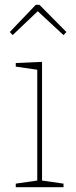

<svg xmlns="http://www.w3.org/2000/svg" viewBox="-20 -784 318 804"><path d="M130 -764H145L258 -650L246 -637L138 -737L33 -637L21 -650ZM46 -520 156 -525V-28L246 -15V0H46V-15L136 -28V-492L46 -505Z"/></svg>

Font: Bitter Pro Thin
Style: Regular
Weight: 250
Designer: Sol Matas, and Bitter project Authors
Foundry: Sol Matas
Version: Version 1.010